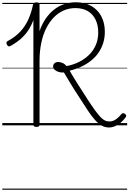

<svg xmlns="http://www.w3.org/2000/svg" viewBox="-20 -1100 1136 1685"><path d="M938 19Q902 19 872 2Q842 -15 813 -48Q784 -81 751 -130Q718 -179 677 -244Q651 -283 632 -313.5Q613 -344 597.5 -369.5Q582 -395 568.5 -418Q555 -441 541 -464Q515 -462 493.5 -469Q472 -476 459 -488.5Q446 -501 446 -516Q446 -534 458.5 -545Q471 -556 491 -556Q511 -556 531 -546.5Q551 -537 563 -520Q612 -529 654.5 -547.5Q697 -566 731.5 -592.5Q766 -619 791 -653Q816 -687 829 -727.5Q842 -768 842 -815Q842 -880 818.5 -928Q795 -976 750.5 -1002.5Q706 -1029 641 -1029Q588 -1029 541 -1009Q494 -989 455 -950Q416 -911 387 -854.5Q358 -798 342.5 -725Q327 -652 327 -564V-5Q327 4 321 9Q315 14 301 14Q287 14 280 9Q273 4 273 -5V-924Q254 -873 227 -832.5Q200 -792 162.5 -759Q125 -726 73 -697Q62 -691 54.5 -693.5Q47 -696 41 -708Q35 -720 37 -728Q39 -736 50 -741Q113 -775 156.5 -821Q200 -867 227.5 -927Q255 -987 270 -1060Q272 -1071 280.5 -1075Q289 -1079 301 -1079Q314 -1079 320.5 -1074.5Q327 -1070 327 -1060V-827Q349 -890 381.5 -937Q414 -984 455 -1016Q496 -1048 544 -1064Q592 -1080 645 -1080Q725 -1080 781.5 -1047.5Q838 -1015 869 -957Q900 -899 900 -821Q900 -768 885.5 -722Q871 -676 844.5 -637.5Q818 -599 780 -568.5Q742 -538 694.5 -515.5Q647 -493 591 -480Q600 -464 610.5 -446.5Q621 -429 635.5 -405.5Q650 -382 669.5 -351Q689 -320 716 -279Q756 -215 786 -171.5Q816 -128 838 -100.5Q860 -73 877 -58.5Q894 -44 909.5 -39Q925 -34 941 -34Q959 -34 976 -41Q993 -48 1010.5 -63Q1028 -78 1046 -99Q1052 -107 1059.5 -107Q1067 -107 1076 -101Q1086 -94 1087.5 -86.5Q1089 -79 1083 -71Q1062 -42 1037.5 -22Q1013 -2 987.5 8.5Q962 19 938 19ZM0 555H1096V565H0ZM0 -20H1096V0H0ZM0 -505H1096V-500H0ZM0 -1075H1096V-1065H0Z"/></svg>

Font: Playwrite AR Guides
Style: Regular
Weight: 400
Designer: Veronika Burian, José Scaglione
Foundry: TypeTogether
Version: Version 1.003